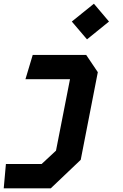

<svg xmlns="http://www.w3.org/2000/svg" viewBox="-36 -836 676 1056"><path d="M-15.5 200H243L408 43L502 -439L438 -534H144L104 -400.5H349L272 -7.5L193 66H-3.5ZM359 -717.5 442.5 -619.5 563.5 -717.5 480.5 -815.5Z"/></svg>

Font: Monaspace Krypton
Style: Bold Italic
Weight: 700
Italic angle: -11°
Designer: Riley Cran & the Lettermatic Team
Foundry: Lettermatic
Version: Version 1.101 (Monaspace Krypton)